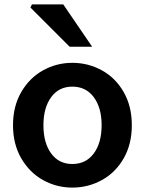

<svg xmlns="http://www.w3.org/2000/svg" viewBox="-20 -838 657 871"><path d="M39 -270Q39 -356 76.5 -420.5Q114 -485 175.5 -519Q237 -553 308 -553Q380 -553 442 -519Q504 -485 541 -420.5Q578 -356 578 -270Q578 -184 541 -119.5Q504 -55 442 -21Q380 13 308 13Q237 13 175.5 -21Q114 -55 76.5 -119.5Q39 -184 39 -270ZM441 -270Q441 -349 405.5 -397Q370 -445 308 -445Q247 -445 212 -397Q177 -349 177 -270Q177 -190 212 -142Q247 -94 308 -94Q370 -94 405.5 -142Q441 -190 441 -270ZM118 -804 125 -818H267L398 -626H296Z"/></svg>

Font: Nebula Sans Semibold
Style: Regular
Weight: 600
Designer: Paul D. Hunt for Adobe (as Source Sans)
Foundry: Nebula Entertainment & Broadcasting LLC
Version: Version 1.010